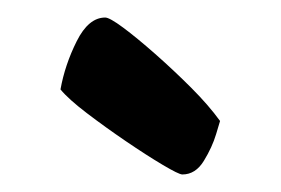

<svg xmlns="http://www.w3.org/2000/svg" viewBox="-20 -738 320 219"><path d="M188 -539Q184 -539 165.5 -550Q147 -561 123.5 -577Q100 -593 79 -609Q58 -625 49 -636Q54 -664 67.5 -691Q81 -718 100 -718Q105 -718 120.5 -706.5Q136 -695 157 -676.5Q178 -658 198 -638Q218 -618 231 -600Q231 -600 226.5 -585Q222 -570 212.5 -554.5Q203 -539 188 -539Z"/></svg>

Font: Yanone Kaffeesatz
Style: Bold
Weight: 700
Designer: Yanone (Cyrillic: Daniel Pouzeot, Huerta Tipografica, and Cyreal)
Foundry: Yanone
Version: Version 2.003